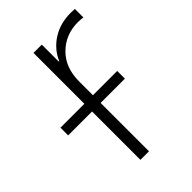

<svg xmlns="http://www.w3.org/2000/svg" viewBox="-227 -611 680 680"><g transform="rotate(-45 113.0 -271.5)"><path d="M64 0V-535.6H105.5V-450.7H107.9Q126 -492.7 165.3 -517.8Q204.6 -543 258.3 -543Q264.6 -543 268.8 -542.5Q272.9 -542 277.8 -542V-499.5Q273.9 -500 267.8 -500.7Q261.7 -501.5 252.9 -501.5Q190.4 -501.5 148.7 -460.4Q106.9 -419.4 106.9 -350.1V0ZM-55.7 -242.2V-280.8H228.5V-242.2Z"/></g></svg>

Font: Inter Display Extra Light
Style: Regular
Weight: 200
Designer: Rasmus Andersson
Foundry: rsms
Version: Version 4.000;git-4fc901f